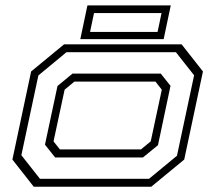

<svg xmlns="http://www.w3.org/2000/svg" viewBox="-20 -708 816 728"><path d="M108 0 27 -103 98 -437 223 -540H668.5L749.5 -437L678.5 -103L553.5 0ZM131.5 -30H545L651 -117.5L716 -422.5L647 -510H232L125.5 -422L61 -119.5ZM189 -111 150.5 -159.5 198 -382 255 -429H589.5L626.5 -382.5L579 -157.5L522 -111ZM207 -141.5H514.5L551.5 -172L593.5 -368L569.5 -398.5H262L225 -368L183 -172ZM284.5 -559.5 311.5 -687.5H627.5L600.5 -559.5ZM321.5 -587H577.5L592.5 -658.5H336.5Z"/></svg>

Font: Tourney Expanded Light
Style: Italic
Weight: 300
Width: 7
Italic angle: -12°
Designer: Tyler Finck
Foundry: Etcetera Type Co
Version: Version 1.010; ttfautohint (v1.8.3)